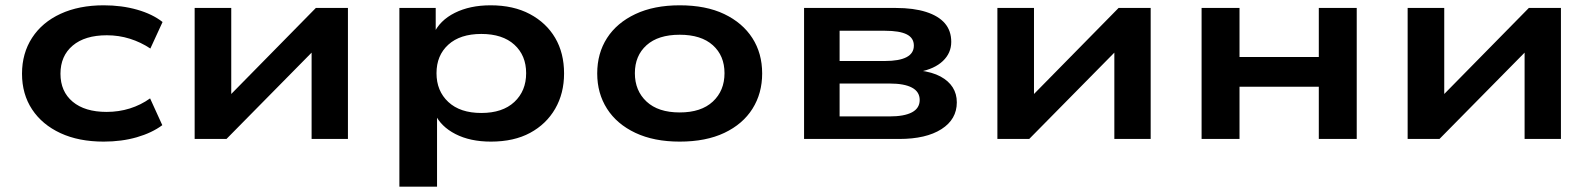

<svg xmlns="http://www.w3.org/2000/svg" viewBox="-20 -524 6002 724"><path d="M371 10Q277 10 208 -22Q139 -54 101 -111.5Q63 -169 63 -246Q63 -323 101 -381.5Q139 -440 208.5 -472Q278 -504 371 -504Q439 -504 497 -487.5Q555 -471 593 -441L547 -341Q511 -365 469.5 -378Q428 -391 383 -391Q300 -391 254 -352Q208 -313 208 -246Q208 -179 254 -140.5Q300 -102 382 -102Q428 -102 469.5 -115Q511 -128 546 -153L592 -52Q553 -23 496 -6.5Q439 10 371 10Z M714 0V-494H852V-135H818L1171 -494H1292V0H1155V-360H1189L834 0Z M1486 180V-494H1623V-396H1615Q1638 -447 1695 -475.5Q1752 -504 1830 -504Q1916 -504 1978 -471Q2040 -438 2073.5 -381Q2107 -324 2107 -247Q2107 -172 2073.5 -114Q2040 -56 1979 -23Q1918 10 1831 10Q1753 10 1697.5 -18.5Q1642 -47 1620 -95H1628V180ZM1795 -98Q1875 -98 1919.5 -139.5Q1964 -181 1964 -248Q1964 -315 1919.5 -355.5Q1875 -396 1795 -396Q1715 -396 1670.5 -355.5Q1626 -315 1626 -248Q1626 -181 1670.5 -139.5Q1715 -98 1795 -98Z M2543 10Q2446 10 2376 -23Q2306 -56 2269 -114Q2232 -172 2232 -247Q2232 -323 2269 -380.5Q2306 -438 2376 -471Q2446 -504 2543 -504Q2642 -504 2711 -471Q2780 -438 2817 -380.5Q2854 -323 2854 -247Q2854 -172 2817.5 -114Q2781 -56 2711.5 -23Q2642 10 2543 10ZM2543 -100Q2624 -100 2668 -141Q2712 -182 2712 -248Q2712 -314 2668 -353.5Q2624 -393 2543 -393Q2462 -393 2418 -353.5Q2374 -314 2374 -248Q2374 -182 2418 -141Q2462 -100 2543 -100Z M3012 0V-494H3358Q3425 -494 3472 -479Q3519 -464 3543 -436Q3567 -408 3567 -366Q3567 -324 3535.5 -294Q3504 -264 3446 -253L3449 -258Q3496 -252 3526.5 -235.5Q3557 -219 3572.5 -194.5Q3588 -170 3588 -138Q3588 -74 3530 -37Q3472 0 3371 0ZM3146 -85H3334Q3390 -85 3419 -100.5Q3448 -116 3448 -147Q3448 -178 3419 -193.5Q3390 -209 3335 -209H3146ZM3146 -294H3317Q3371 -294 3398.5 -308.5Q3426 -323 3426 -352Q3426 -381 3399 -394.5Q3372 -408 3317 -408H3146Z M3741 0V-494H3879V-135H3845L4198 -494H4319V0H4182V-360H4216L3861 0Z M4511 0V-494H4654V-309H4953V-494H5096V0H4953V-197H4654V0Z M5288 0V-494H5426V-135H5392L5745 -494H5866V0H5729V-360H5763L5408 0Z"/></svg>

Font: Nunito Sans 10pt Expanded
Style: Bold
Weight: 700
Width: 7
Designer: Vernon Adams
Foundry: Vernon Adams
Version: Version 3.101;gftools[0.9.27]